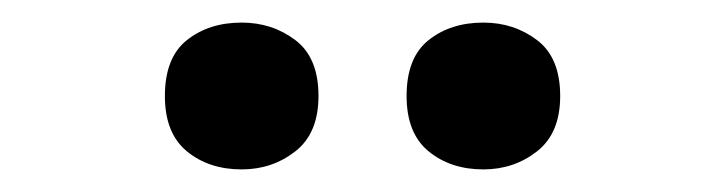

<svg xmlns="http://www.w3.org/2000/svg" viewBox="-20 -771 632 170"><path d="M126 -686Q126 -720 145.5 -735.5Q165 -751 194 -751Q221 -751 241.5 -735.5Q262 -720 262 -686Q262 -653 241.5 -637Q221 -621 194 -621Q165 -621 145.5 -637Q126 -653 126 -686ZM340 -686Q340 -720 359.5 -735.5Q379 -751 408 -751Q435 -751 455.5 -735.5Q476 -720 476 -686Q476 -653 455.5 -637Q435 -621 408 -621Q379 -621 359.5 -637Q340 -653 340 -686Z"/></svg>

Font: Noto Sans Syriac
Style: Bold
Weight: 700
Designer: Patrick Giasson and the Monotype Design Team
Foundry: Monotype Imaging Inc.
Version: Version 3.000; ttfautohint (v1.8.4.7-5d5b)